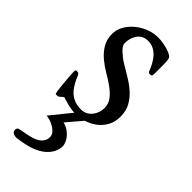

<svg xmlns="http://www.w3.org/2000/svg" viewBox="-231 -499 801 801"><g transform="rotate(45 169.5 -98.0)"><path d="M31.7 -106.4Q31.7 -112.8 34.2 -114.3Q36.6 -115.7 42 -115.7Q46.4 -115.7 49.6 -112.8Q52.7 -109.9 54.9 -106Q57.1 -102.1 58.3 -98.1Q59.6 -94.2 61 -91.3Q69.3 -73.7 78.9 -59.3Q88.4 -44.9 100.8 -34.9Q113.3 -24.9 128.9 -19.5Q144.5 -14.2 164.6 -14.2Q179.7 -14.2 191.7 -20.3Q203.6 -26.4 212.2 -36.9Q220.7 -47.4 225.3 -60.3Q230 -73.2 230 -86.9Q230 -112.8 215.6 -131.3Q201.2 -149.9 179.7 -165.5Q158.2 -181.2 132.6 -196Q106.9 -210.9 85 -229.2Q63 -247.6 48.1 -271.7Q33.2 -295.9 33.2 -330.1Q33.2 -354 45.9 -376.5Q58.6 -398.9 79.1 -416.3Q99.6 -433.6 126 -444.1Q152.3 -454.6 180.2 -454.6Q195.8 -454.6 209.7 -452.1Q223.6 -449.7 235.4 -446.3Q247.1 -442.9 254.9 -439.2Q262.7 -435.5 265.1 -433.6Q269 -430.7 271.2 -426.8Q273.4 -422.9 274.4 -416.7Q275.4 -410.6 275.6 -401.4Q275.9 -392.1 275.9 -378.9V-334Q275.9 -329.1 273.9 -325.2Q272 -321.3 264.6 -321.3Q257.8 -321.3 255.6 -323.7Q253.4 -326.2 252 -331.1Q246.1 -346.2 237.8 -361.3Q229.5 -376.5 218.5 -388.4Q207.5 -400.4 193.1 -407.7Q178.7 -415 160.6 -415Q147.5 -415 136 -410.2Q124.5 -405.3 116.2 -395.5Q107.9 -385.7 102.8 -371.1Q97.7 -356.4 97.7 -337.9Q97.7 -331.1 102.8 -323.2Q107.9 -315.4 116.2 -307.6Q124.5 -299.8 134.3 -292Q144 -284.2 153.8 -278.3Q178.7 -262.7 205.1 -247.3Q231.4 -231.9 253.2 -212.6Q274.9 -193.4 288.8 -168.5Q302.7 -143.6 302.7 -108.9Q302.7 -80.1 290.8 -57.1Q278.8 -34.2 259 -18.3Q239.3 -2.4 213.6 6.3Q188 15.1 160.6 15.1Q146.5 15.1 132.8 12.7Q119.1 10.3 107.7 7.1Q96.2 3.9 89.1 1.5Q82 -1 81.5 -1Q78.1 -1 75.2 1.2Q72.3 3.4 69.1 6.6Q65.9 9.8 62.5 12.5Q59.1 15.1 54.2 15.1H45.9Q43 15.1 40.8 0.7Q38.6 -13.7 36.9 -32.5Q35.2 -51.3 33.4 -71.8Q31.7 -92.3 31.7 -106.4ZM215.8 0 151.4 75.2Q171.4 80.6 184.6 90.6Q197.8 100.6 205.6 111.6Q213.4 122.6 216.6 132.8Q219.7 143.1 219.7 148.9Q217.3 177.7 202.1 197.5Q187 217.3 164.3 230Q141.6 242.7 113.5 249.8Q85.4 256.8 57.1 259.8Q45.9 259.8 37.8 255.1Q29.8 250.5 29.8 238.8Q29.8 235.8 31.7 231.9Q33.7 228 37.6 226.6Q43.9 224.6 55.4 222.7Q66.9 220.7 79.8 218.3Q92.8 215.8 106.2 211.7Q119.6 207.5 130.4 200.7Q141.1 193.8 147.9 183.6Q154.8 173.3 154.8 158.2Q154.8 146 146.5 136.5Q138.2 127 126.7 120.1Q115.2 113.3 102.8 109.6Q90.3 106 81.5 105L166.5 0Z"/></g></svg>

Font: Kurinto Book Core
Style: Regular
Weight: 400
Designer: Kurinto was developed by Clint Goss from a range of fonts that are compatible with the SIL Open Font License Version 1.1
Foundry: Clinton F. Goss
Version: Version 2.196; July 25, 2020